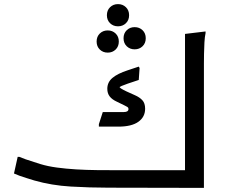

<svg xmlns="http://www.w3.org/2000/svg" viewBox="-20 -913 1108 934"><path d="M972 1 508 0Q417 0 324 -5.5Q231 -11 147 -35Q128 -41 110 -46.5Q92 -52 76.5 -57.5Q61 -63 48 -69L66 -150H74Q85 -145 105 -138Q125 -131 145 -125Q165 -119 176 -115Q212 -104 256.5 -98Q301 -92 350.5 -89Q400 -86 452 -85.5Q504 -85 556 -85H908L880 -69V-748L980 -760V-752Q976 -734 974.5 -707Q973 -680 972.5 -652Q972 -624 972 -604ZM636 -450Q659 -440 672.5 -425.5Q686 -411 686 -384Q686 -344 653 -320.5Q620 -297 556 -297H461V-309L480 -368H583Q605 -368 605 -383Q605 -389 600 -392.5Q595 -396 584 -401L549 -418Q525 -429 513.5 -444Q502 -459 502 -481Q502 -513 527 -534Q552 -555 601 -571L655 -589L659 -582L655 -524L601 -506Q584 -500 572 -495Q560 -490 551 -481L559 -496Q560 -488 569.5 -482Q579 -476 596 -468ZM554 -785Q531 -785 515.5 -800Q500 -815 500 -839Q500 -863 515.5 -878Q531 -893 554 -893Q577 -893 592.5 -878Q608 -863 608 -839Q608 -815 592.5 -800Q577 -785 554 -785ZM635 -673Q612 -673 596.5 -688Q581 -703 581 -727Q581 -751 596.5 -766Q612 -781 635 -781Q658 -781 673.5 -766Q689 -751 689 -727Q689 -703 673.5 -688Q658 -673 635 -673ZM504 -657Q481 -657 465.5 -672Q450 -687 450 -711Q450 -735 465.5 -750Q481 -765 504 -765Q527 -765 542.5 -750Q558 -735 558 -711Q558 -687 542.5 -672Q527 -657 504 -657Z"/></svg>

Font: Kufam
Style: Regular
Weight: 400
Designer: Wael Morcos, Artur Schmal
Foundry: Original Type
Version: Version 1.301; ttfautohint (v1.8.3)